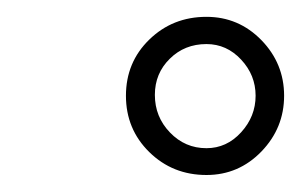

<svg xmlns="http://www.w3.org/2000/svg" viewBox="-20 -683 356 227"><path d="M224.1 -663.1Q262.2 -663.1 289.1 -635.5Q315.9 -607.9 315.9 -569.8Q315.9 -531.7 289.1 -503.9Q262.2 -476.1 224.1 -476.1Q184.1 -476.1 156.5 -503.2Q128.9 -530.3 128.9 -569.8Q128.9 -609.4 156.5 -636.2Q184.1 -663.1 224.1 -663.1ZM163.1 -570.8Q163.1 -544.9 180.9 -526.4Q198.7 -507.8 224.1 -507.8Q248 -507.8 265.1 -526.6Q282.2 -545.4 282.2 -569.8Q282.2 -594.2 265.1 -612.5Q248 -630.9 224.1 -630.9Q198.2 -630.9 180.7 -613.5Q163.1 -596.2 163.1 -570.8Z"/></svg>

Font: Dehuti Alt
Style: Italic
Weight: 400
Version: Version 1.2